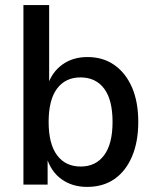

<svg xmlns="http://www.w3.org/2000/svg" viewBox="-20 -725 609 754"><path d="M322 9Q264 9 222 -21Q180 -51 163 -107H167V0H72V-705H173V-390H167Q184 -442 225 -471.5Q266 -501 323 -501Q385 -501 429.5 -469.5Q474 -438 498.5 -381.5Q523 -325 523 -246Q523 -168 498.5 -110.5Q474 -53 429.5 -22Q385 9 322 9ZM297 -71Q356 -71 389 -115.5Q422 -160 422 -246Q422 -333 389 -377Q356 -421 296 -421Q237 -421 204 -377Q171 -333 171 -246Q171 -160 204 -115.5Q237 -71 297 -71Z"/></svg>

Font: Nunito Sans 10pt SemiCondensed SemiBold
Style: Regular
Weight: 600
Width: 4
Designer: Vernon Adams
Foundry: Vernon Adams
Version: Version 3.101;gftools[0.9.27]